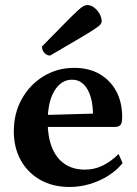

<svg xmlns="http://www.w3.org/2000/svg" viewBox="-20 -732 545 764"><path d="M256.4 12Q190.4 12 140.4 -16.2Q90.4 -44.4 62.7 -94.3Q35 -144.2 35 -209.5Q35 -281.6 67.1 -338.7Q99.2 -395.8 153.8 -428.9Q208.4 -462 275.1 -462Q333.4 -462 376 -437.6Q418.5 -413.2 442.3 -369.4Q466.1 -325.6 466.1 -266.5Q466.1 -242.1 459.1 -234.5Q452.1 -226.9 436.8 -226.9H125.4V-273.6L361.4 -280.2L349.9 -265.1Q351 -312.7 340.9 -346.1Q330.8 -379.5 311.9 -397.2Q293.1 -414.9 266.4 -414.9Q223.5 -414.9 196.6 -370.7Q169.7 -326.5 169.7 -247.4Q169.7 -187.9 186.8 -145.2Q203.8 -102.5 237.1 -79.7Q270.5 -57 318.5 -57Q354.9 -57 387.8 -72.7Q420.8 -88.5 452 -119.2L467.7 -82.9Q445.4 -54.7 411.2 -33.1Q377.1 -11.5 337.5 0.2Q298 12 256.4 12ZM179.4 -510.9Q167.8 -510.9 157.4 -520.8Q147.1 -530.7 147.1 -547.1Q205.7 -606.5 238.7 -640.2Q271.7 -673.9 288.3 -689Q304.9 -704.1 312.7 -708Q320.6 -712 327.9 -712Q341.5 -712 354.6 -702Q367.6 -692.1 376.1 -677.1Q384.6 -662.1 384.6 -647.1Q384.6 -641.2 379.9 -635Q375.2 -628.9 356.2 -616.2Q337.2 -603.5 295.4 -578.9Q253.6 -554.3 179.4 -510.9Z"/></svg>

Font: Pitagon Serif
Style: Regular
Weight: 400
Designer: Travis Tran
Foundry: Pitagon
Version: Version 1.000;gftools[0.9.26]